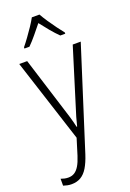

<svg xmlns="http://www.w3.org/2000/svg" viewBox="-186 -827 769 1133"><g transform="rotate(-20 199.0 -261.0)"><path d="M8.3 -530.8H58.1L166.5 -184.6Q175.8 -156.2 181.9 -135.3Q188 -114.3 192.4 -97.9Q196.8 -81.5 199.7 -66.9H203.1Q209 -92.8 217.5 -121.8Q226.1 -150.9 236.8 -184.1L344.2 -530.8H394.5L192.4 104Q177.2 150.9 158.7 181.6Q140.1 212.4 115.2 227.1Q90.3 241.7 57.1 241.7Q42.5 241.7 30.5 239Q18.6 236.3 5.9 232.4V189Q16.6 192.9 28.3 195.6Q40 198.2 52.2 198.2Q73.7 198.2 90.3 188.2Q106.9 178.2 120.6 155.8Q134.3 133.3 146 96.2L177.7 -6.3ZM220.2 -764.2Q232.4 -742.2 251.5 -713.6Q270.5 -685.1 290.5 -658.2Q310.5 -631.3 324.7 -613.8V-606H293.5Q269.5 -629.4 243.9 -660.2Q218.3 -690.9 196.8 -719.2Q174.8 -691.9 148.9 -660.4Q123 -628.9 99.6 -606H68.4V-613.8Q84.5 -633.3 104.2 -660.4Q124 -687.5 142.6 -715.3Q161.1 -743.2 172.4 -764.2Z"/></g></svg>

Font: Open Sans SemiCondensed Light
Style: Regular
Weight: 300
Width: 4
Designer: Monotype Design Team
Foundry: Monotype Imaging Inc.
Version: Version 3.000